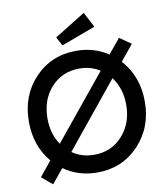

<svg xmlns="http://www.w3.org/2000/svg" viewBox="-100 -1003 970 1119"><g transform="rotate(-10 385.0 -443.5)"><path d="M123 33 60 -20 131 -107Q47 -207 47 -350Q47 -505 144.5 -607.5Q242 -710 390 -710Q495 -710 578 -655L649 -741L717 -694L641 -601Q733 -499 733 -350Q733 -196 635 -93Q537 10 390 10Q278 10 192 -51ZM157 -350Q157 -260 202 -193L511 -571Q457 -605 390 -605Q288 -605 222.5 -533Q157 -461 157 -350ZM260 -134Q316 -95 390 -95Q491 -95 557 -167.5Q623 -240 623 -350Q623 -447 571 -516ZM289 -807 472 -920 519 -830 317 -755Z"/></g></svg>

Font: Easer Grotesk
Style: Regular
Weight: 400
Designer: Boardeaser, Bonnie Shaver-Troup, Thomas Jockin
Foundry: Lexend
Version: Version 1.008;Glyphs 3.1.2 (3151)